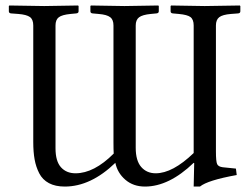

<svg xmlns="http://www.w3.org/2000/svg" viewBox="-20 -667 912 699"><path d="M766.1 -116.2Q766.1 -79.1 770.5 -69.6Q774.9 -60.1 791 -58.1L838.9 -53.2L841.8 -29.8Q735.8 -10.7 708 12.2H685.1L687 -73.2L685.1 -74.2Q595.2 12.2 507.8 12.2Q465.3 12.2 436.5 -12.5Q407.7 -37.1 399.9 -74.2Q310.5 12.2 215.8 12.2Q181.6 12.2 158.2 -0.2Q134.8 -12.7 122.8 -36.1Q110.8 -59.6 106 -86.7Q101.1 -113.8 101.1 -149.9V-574.2Q101.1 -596.2 88.9 -605Q76.7 -613.8 46.9 -616.2L20 -618.2Q12.2 -619.1 12.2 -626V-645L14.2 -647Q113.8 -645 141.1 -645Q166.5 -645 264.2 -647L266.1 -645V-626Q266.1 -619.1 257.8 -618.2L236.8 -616.2Q206.1 -613.3 194.1 -604.2Q182.1 -595.2 182.1 -574.2V-127Q182.1 -80.1 201.9 -58.1Q221.7 -36.1 254.9 -36.1Q322.3 -36.1 394 -107.9Q393.1 -122.1 393.1 -148.9V-574.2Q393.1 -595.7 380.9 -604.5Q369.1 -613.8 338.9 -616.2L316.9 -618.2Q309.1 -619.1 309.1 -626V-645L311 -647Q410.6 -645 433.1 -645Q458.5 -645 556.2 -647L558.1 -645V-626Q558.1 -619.1 549.8 -618.2L528.8 -616.2Q498.5 -613.3 486.3 -604Q474.1 -594.7 474.1 -574.2V-128.9Q474.1 -82 494.1 -59.1Q514.2 -36.1 546.9 -36.1Q608.4 -36.1 685.1 -109.9V-574.2Q685.1 -596.2 673.3 -605Q662.1 -613.3 630.9 -616.2L608.9 -618.2Q601.1 -619.1 601.1 -626V-645L603 -647Q702.6 -645 725.1 -645Q755.4 -645 853 -647L855 -645V-626Q855 -619.1 847.2 -618.2L820.8 -616.2Q790.5 -613.8 778.3 -604.5Q766.1 -595.2 766.1 -574.2Z"/></svg>

Font: Linux Libertine G
Style: Regular
Weight: 400
Designer: Philipp H. Poll
Foundry: Philipp H. Poll
Version: Version 4.7.5